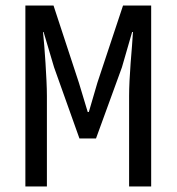

<svg xmlns="http://www.w3.org/2000/svg" viewBox="-20 -676 640 696"><path d="M72 0V-656H174L266 -376L298 -270H302L333 -376L426 -656H528V0H448V-328Q448 -352 449.5 -383Q451 -414 453.5 -447Q456 -480 458.5 -509.5Q461 -539 462 -560H459L422 -432L328 -174H268L176 -432L138 -560H136Q138 -539 140.5 -509.5Q143 -480 145 -447Q147 -414 148.5 -383Q150 -352 150 -328V0Z"/></svg>

Font: Source Code Pro ExtraLight
Style: Regular
Weight: 200
Monospace: yes
Designer: Paul D. Hunt, Teo Tuominen
Foundry: Adobe
Version: Version 1.026;hotconv 1.1.0;makeotfexe 2.6.0